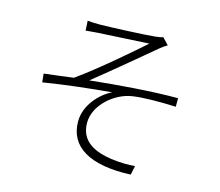

<svg xmlns="http://www.w3.org/2000/svg" viewBox="-109 -895 1218 1064"><g transform="rotate(15 500.0 -362.5)"><path d="M273 -734 276 -678C292 -680 319 -682 345 -684C389 -687 591 -697 636 -700C573 -644 400 -493 281 -409C232 -403 167 -394 113 -388L118 -339C247 -360 392 -376 507 -386C447 -358 366 -280 366 -182C366 -37 489 38 724 28L735 -24C699 -21 657 -20 597 -28C506 -42 416 -77 416 -188C416 -288 520 -379 620 -394C678 -403 770 -404 868 -400V-449C713 -449 528 -434 367 -417C453 -485 623 -627 698 -690C709 -699 727 -712 737 -717L702 -754C691 -751 675 -748 657 -746C603 -740 387 -731 344 -731C315 -731 293 -732 273 -734Z"/></g></svg>

Font: Genne Gothic Light
Style: Regular
Weight: 300
Designer: Ryoko NISHIZUKA (kana & ideographs); Paul D. Hunt (Latin, Greek & Cyrillic); Wenlong ZHANG (bopomofo); Sandoll Communica
Foundry: Adobe Systems Incorporated
Version: Version 1.004;PS 1.004;hotconv 16.6.51;makeotf.lib2.5.65220